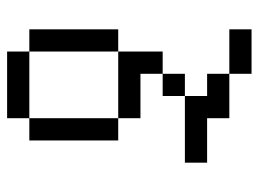

<svg xmlns="http://www.w3.org/2000/svg" viewBox="-114 -551 728 540"><g transform="rotate(-90 250.0 -281.0)"><path d="M437.5 62.5V0H312.5V62.5ZM312.5 0V-62.5H250V-125H62.5V-62.5H187.5V0ZM250 -125H312.5V-187.5H250ZM312.5 -187.5H375Q375 -187.5 375 -312.5H187.5V-250H312.5ZM187.5 -312.5Q187.5 -312.5 187.5 -562.5H125Q125 -562.5 125 -312.5ZM375 -312.5H437.5Q437.5 -312.5 437.5 -562.5H375Q375 -562.5 375 -312.5ZM187.5 -562.5H375V-625H187.5Z"/></g></svg>

Font: BFUnifontExMono
Style: Regular
Weight: 500
Version: Version 15.0.06